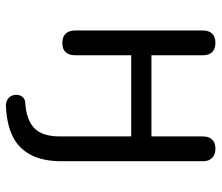

<svg xmlns="http://www.w3.org/2000/svg" viewBox="-68 -464 724 627"><g transform="rotate(90 293.5 -151.0)"><path d="M330 191Q315 192 305.5 186Q296 180 292.5 170.5Q289 161 290.5 151.5Q292 142 299 135Q306 128 318 128Q373 124 399.5 98Q426 72 426 15V-218H161V-35Q161 -15 151 -4Q141 7 121 7Q101 7 90.5 -4Q80 -15 80 -35V-452Q80 -472 90.5 -482.5Q101 -493 121 -493Q140 -493 150.5 -482.5Q161 -472 161 -452V-284H426V-452Q426 -472 436.5 -482.5Q447 -493 466 -493Q485 -493 496 -482.5Q507 -472 507 -452V9Q507 70 486.5 109.5Q466 149 427 168.5Q388 188 330 191Z"/></g></svg>

Font: Nunito
Style: Regular
Weight: 400
Designer: Vernon Adams
Foundry: Vernon Adams
Version: Version 3.602